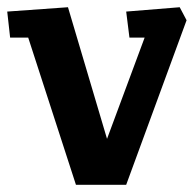

<svg xmlns="http://www.w3.org/2000/svg" viewBox="-21 -511 538 531"><path d="M189 0 57 -407H7L-1 -479L167 -491L275 -127L379 -407H337L328 -479L476 -491L495 -455L328 0Z"/></svg>

Font: Kreon Light
Style: Bold
Weight: 700
Version: Version 2.002